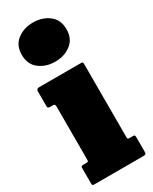

<svg xmlns="http://www.w3.org/2000/svg" viewBox="-206 -844 712 893"><g transform="rotate(-30 150.0 -397.5)"><path d="M25 -690Q25 -741 60.2 -768Q95.5 -795 145 -795Q194.5 -795 229.8 -768Q265 -741 265 -690Q265 -639 229.8 -612Q194.5 -585 145 -585Q95.5 -585 60.2 -612Q25 -639 25 -690ZM35.5 -415H18Q5 -415 5 -425V-506Q5 -520 20 -520H242.5Q249.5 -520 252.2 -518.5Q255 -517 255 -510V-117.5Q255 -110 256.5 -107.5Q258 -105 265.5 -105H281Q289.5 -105 292.2 -103.2Q295 -101.5 295 -93V-15.5Q295 -4.5 291.2 -2.2Q287.5 0 276 0H17Q9.5 0 7.2 -2.2Q5 -4.5 5 -12.5V-90.5Q5 -100 7.2 -102.5Q9.5 -105 18.5 -105H32Q40 -105 42.5 -106.5Q45 -108 45 -116V-402Q45 -415 35.5 -415Z"/></g></svg>

Font: Besley* Condensed Fatface
Style: Regular
Weight: 900
Width: 3
Designer: Owen Earl
Foundry: indestructible type*
Version: Version 3.000; ttfautohint (v1.8.3)